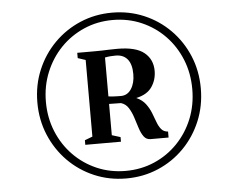

<svg xmlns="http://www.w3.org/2000/svg" viewBox="-57 -975 1147 976"><g transform="rotate(-5 517.0 -487.0)"><path d="M131.5 -487Q131.5 -576 163.8 -652.8Q196 -729.5 253.2 -787.2Q310.5 -845 386.2 -877.2Q462 -909.5 549 -909.5Q636 -909.5 711.8 -877.2Q787.5 -845 844.5 -787.2Q901.5 -729.5 933.5 -652.8Q965.5 -576 965.5 -487Q965.5 -398 933.5 -321Q901.5 -244 844.5 -186Q787.5 -128 711.8 -95.8Q636 -63.5 549 -63.5Q462 -63.5 386.2 -95.8Q310.5 -128 253.2 -186Q196 -244 163.8 -321Q131.5 -398 131.5 -487ZM175 -487Q175 -406 203.5 -336Q232 -266 283 -213.5Q334 -161 402 -131.5Q470 -102 549 -102Q628 -102 696 -131.5Q764 -161 814.8 -213.8Q865.5 -266.5 893.8 -336.2Q922 -406 922 -487Q922 -568 893.8 -638Q865.5 -708 814.8 -760.5Q764 -813 696 -842.5Q628 -872 549 -872Q470 -872 402 -842.2Q334 -812.5 283.2 -760Q232.5 -707.5 203.8 -637.5Q175 -567.5 175 -487ZM395 -290.5V-681.5L355.5 -694.5V-721.5H442.5Q464.5 -721.5 481 -722Q497.5 -722.5 515.5 -723.2Q533.5 -724 560.5 -724Q654.5 -724 697 -689.2Q739.5 -654.5 739.5 -596Q739.5 -550.5 715 -514.5Q690.5 -478.5 634.5 -466.5Q664.5 -453 681.2 -430.8Q698 -408.5 707.8 -383.5Q717.5 -358.5 725.8 -336Q734 -313.5 746.2 -298.8Q758.5 -284 780.5 -282.5V-252H688.5Q667 -252 654.2 -269.5Q641.5 -287 633 -313.8Q624.5 -340.5 615.5 -368.5Q606.5 -396.5 592.5 -418.5Q578.5 -440.5 554.5 -447.5L494 -448.5V-289L537.5 -275.5V-252H355.5V-275.5ZM494 -487Q501.5 -485.5 513 -484.8Q524.5 -484 536.8 -483.8Q549 -483.5 558 -483.5Q591 -483.5 610.5 -513.2Q630 -543 630 -589Q630 -639 609 -664.8Q588 -690.5 548.5 -690.5Q535.5 -690.5 522.2 -689.5Q509 -688.5 494 -685.5Z"/></g></svg>

Font: Merriweather 120pt
Style: Bold Italic
Weight: 700
Italic angle: -7.8°
Version: Version 2.101